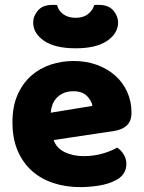

<svg xmlns="http://www.w3.org/2000/svg" viewBox="-20 -751 590 787"><path d="M309 16Q250 16 199.5 -0.5Q149 -17 111.5 -50Q74 -83 52.5 -133Q31 -183 31 -250Q31 -316 52.5 -363.5Q74 -411 109 -441.5Q144 -472 189 -486.5Q234 -501 281 -501Q334 -501 377.5 -485Q421 -469 452.5 -441Q484 -413 501.5 -374Q519 -335 519 -289Q519 -255 500 -237Q481 -219 447 -214L200 -177Q211 -144 245 -127.5Q279 -111 323 -111Q364 -111 400.5 -121.5Q437 -132 460 -146Q476 -136 487 -118Q498 -100 498 -80Q498 -35 456 -13Q424 4 384 10Q344 16 309 16ZM281 -377Q257 -377 239.5 -369Q222 -361 211 -348.5Q200 -336 194.5 -320.5Q189 -305 188 -289L359 -317Q356 -337 337 -357Q318 -377 281 -377ZM290 -553Q206 -553 161 -583.5Q116 -614 116 -659Q116 -685 135.5 -708Q155 -731 196 -731Q201 -731 205 -731Q209 -731 214 -730Q219 -708 239 -693Q259 -678 290 -678Q321 -678 340.5 -693Q360 -708 366 -730Q371 -731 375 -731Q379 -731 384 -731Q425 -731 444.5 -708Q464 -685 464 -659Q464 -614 419 -583.5Q374 -553 290 -553Z"/></svg>

Font: Baloo Tammudu
Style: Regular
Weight: 400
Designer: Omkar Shende and Ek Type
Foundry: Ek Type
Version: Version 1.443;PS 1.000;hotconv 16.6.51;makeotf.lib2.5.65220;